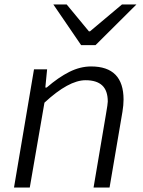

<svg xmlns="http://www.w3.org/2000/svg" viewBox="-20 -844 644 864"><path d="M133 -532H192L184 -450H190Q243 -496 292 -520.5Q341 -545 390 -545Q536 -545 536 -396Q536 -371 531 -341L473 0H401L457 -331Q465 -377 465 -387Q465 -436 440 -459.5Q415 -483 365 -483Q289 -483 180 -382L114 0H43ZM220 -824H280L380 -703H385L529 -824H594L410 -641H345Z"/></svg>

Font: Nebula Sans Book
Style: Regular
Weight: 400
Italic angle: -9°
Designer: Paul D. Hunt for Adobe (as Source Sans)
Foundry: Nebula Entertainment & Broadcasting LLC
Version: Version 1.010